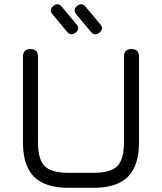

<svg xmlns="http://www.w3.org/2000/svg" viewBox="-20 -900 776 920"><path d="M343 -744Q320 -726 302 -747L232 -831Q213 -853 236 -872Q258 -889 276 -868L346 -784Q365 -762 343 -744ZM457 -744Q434 -726 416 -747L346 -831Q327 -853 350 -872Q372 -889 390 -868L460 -784Q479 -762 457 -744ZM308 0Q196 0 143 -53Q90 -106 90 -218V-629Q90 -665 126 -665Q162 -665 162 -629V-218Q162 -136 194 -104Q226 -72 308 -72H428Q510 -72 542 -104Q574 -136 574 -218V-629Q574 -665 610 -665Q646 -665 646 -629V-218Q646 -106 593 -53Q540 0 428 0Z"/></svg>

Font: Jura SemiBold
Style: Regular
Weight: 600
Designer: Daniel Johnson, Alexei Vanyashin
Foundry: Daniel Johnson
Version: Version 5.103